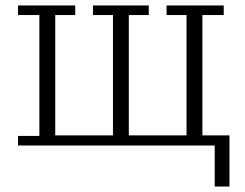

<svg xmlns="http://www.w3.org/2000/svg" viewBox="-20 -532 894 702"><path d="M765 0H46V-35H124V-477H46V-512H255V-477H182V-37H393V-477H320V-512H524V-477H451V-37H662V-477H589V-512H798V-477H720V-37H819V150H765Z"/></svg>

Font: IBM Plex Serif Light
Style: Regular
Weight: 300
Designer: Mike Abbink, Paul van der Laan, Pieter van Rosmalen
Foundry: Bold Monday
Version: Version 3.001